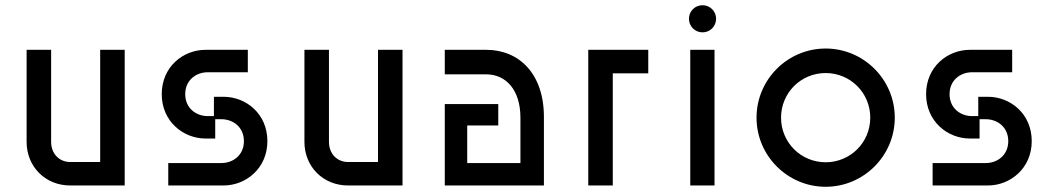

<svg xmlns="http://www.w3.org/2000/svg" viewBox="-20 -711 4035 736"><path d="M458 -520H364V-90H249C207 -90 176 -122 176 -167V-520H82V-167C82 -72 154 0 249 0H458Z M690 -350C690 -404 732 -434 776 -434H930V-520H768C682 -520 600 -455 600 -350C600 -246 682 -180 768 -180H805V-254H829C873 -254 915 -224 915 -170C915 -116 873 -86 829 -86H625V0H837C923 0 1005 -66 1005 -170C1005 -275 923 -340 837 -340H800V-266H776C732 -266 690 -296 690 -350Z M1523 -520H1429V-90H1314C1272 -90 1241 -122 1241 -167V-520H1147V-167C1147 -72 1219 0 1314 0H1523Z M1975 -260V-86H1771V-230H1890V-312H1685V0H2065V-260C2066 -428 1970 -520 1844 -520H1685V-426H1844C1918 -426 1975 -368 1975 -260Z M2465 -430V-520H2235V0H2329V-430Z M2626 0H2719V-520H2626ZM2621 -639C2621 -610 2644 -587 2673 -587C2702 -587 2725 -610 2725 -639C2725 -668 2702 -691 2673 -691C2644 -691 2621 -668 2621 -639Z M3145 -89C3050 -89 2974 -165 2974 -260C2974 -355 3050 -431 3145 -431C3240 -431 3316 -355 3316 -260C3316 -165 3240 -89 3145 -89ZM2880 -260C2880 -114 2999 5 3145 5C3291 5 3410 -114 3410 -260C3410 -406 3291 -525 3145 -525C2999 -525 2880 -406 2880 -260Z M3620 -350C3620 -404 3662 -434 3706 -434H3860V-520H3698C3612 -520 3530 -455 3530 -350C3530 -246 3612 -180 3698 -180H3735V-254H3759C3803 -254 3845 -224 3845 -170C3845 -116 3803 -86 3759 -86H3555V0H3767C3853 0 3935 -66 3935 -170C3935 -275 3853 -340 3767 -340H3730V-266H3706C3662 -266 3620 -296 3620 -350Z"/></svg>

Font: Grotesk 02 Mince
Style: Bold
Weight: 400
Designer: Frank Adebiaye, contributions by Jérémy Landes, Ariel Martín Pérez
Foundry: Velvetyne Type Foundry
Version: Version 3.000;Glyphs 3.1.2 (3150)